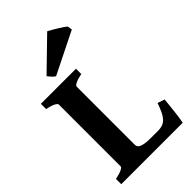

<svg xmlns="http://www.w3.org/2000/svg" viewBox="-259 -954 1039 1039"><g transform="rotate(-45 260.0 -434.5)"><path d="M509.8 -158.2Q507.8 -137.2 505.1 -112.5Q502.4 -87.9 499.8 -65.2Q497.1 -42.5 494.4 -24.9Q491.7 -7.3 489.7 0H19.5V-40.5Q52.7 -47.4 69.1 -55.4Q85.4 -63.5 85.4 -70.3V-544.4Q85.4 -550.3 70.1 -559.1Q54.7 -567.9 19.5 -574.7V-615.2H288.1V-574.7Q254.9 -567.9 238.5 -559.6Q222.2 -551.3 222.2 -544.4V-99.6Q222.2 -90.8 226.3 -84.2Q230.5 -77.6 240.7 -73Q251 -68.4 268.6 -65.9Q286.1 -63.5 313 -63.5H363.3Q385.7 -63.5 401.1 -69.6Q416.5 -75.7 428.2 -88.9Q439.9 -102.1 449.5 -122.6Q459 -143.1 469.2 -171.9ZM183.6 -662.6Q179.2 -664.6 174.3 -668.7Q169.4 -672.9 164.3 -678.2Q159.2 -683.6 154.8 -689.2Q150.4 -694.8 147 -699.2L321.3 -868.7Q334.5 -861.8 349.9 -852.8Q365.2 -843.8 379.2 -835.2Q393.1 -826.7 403.6 -819.3Q414.1 -812 418 -808.1L422.4 -781.2Z"/></g></svg>

Font: Gentium Book Basic
Style: Bold
Weight: 700
Designer: J. Victor Gaultney and Annie Olsen
Foundry: SIL International
Version: Version 1.102; 2013; Maintenance release